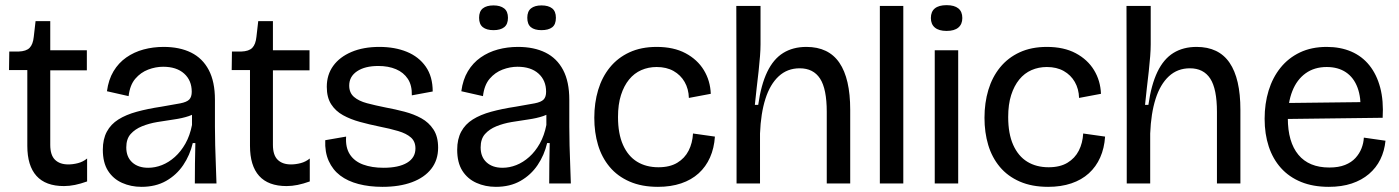

<svg xmlns="http://www.w3.org/2000/svg" viewBox="-20 -712 5427 745"><path d="M228 10Q157 10 121.5 -29.5Q86 -69 86 -146V-440H15L16 -512H52Q82 -513 95 -526.5Q108 -540 111 -569L118 -630H175V-517H317V-439H175V-150Q175 -110 193.5 -92Q212 -74 245 -74Q263 -74 282.5 -79Q302 -84 318 -97V-8Q293 1 271 5.5Q249 10 228 10Z M529 13Q488 13 453.5 -2.5Q419 -18 399 -49.5Q379 -81 379 -131Q379 -172 394.5 -201Q410 -230 439.5 -248.5Q469 -267 511 -278.5Q553 -290 606 -298Q654 -306 679.5 -311Q705 -316 714.5 -326Q724 -336 724 -356Q724 -400 694.5 -426.5Q665 -453 613 -453Q584 -453 555 -442Q526 -431 505 -406.5Q484 -382 479 -339L395 -358Q401 -403 420.5 -435.5Q440 -468 470 -489Q500 -510 537 -520Q574 -530 615 -530Q677 -530 721.5 -508Q766 -486 790 -440.5Q814 -395 814 -325V-220Q814 -185 815 -147.5Q816 -110 817.5 -72.5Q819 -35 820 0H736Q736 -39 736.5 -77.5Q737 -116 738 -157H728Q717 -110 691 -71.5Q665 -33 624.5 -10Q584 13 529 13ZM555 -61Q582 -61 608.5 -71.5Q635 -82 658.5 -103Q682 -124 699.5 -155Q717 -186 725 -227V-283L752 -286Q738 -270 712.5 -261.5Q687 -253 655 -248.5Q623 -244 590.5 -238.5Q558 -233 531 -222Q504 -211 487 -192Q470 -173 470 -140Q470 -103 493 -82Q516 -61 555 -61Z M1092 10Q1021 10 985.5 -29.5Q950 -69 950 -146V-440H879L880 -512H916Q946 -513 959 -526.5Q972 -540 975 -569L982 -630H1039V-517H1181V-439H1039V-150Q1039 -110 1057.5 -92Q1076 -74 1109 -74Q1127 -74 1146.5 -79Q1166 -84 1182 -97V-8Q1157 1 1135 5.5Q1113 10 1092 10Z M1464 13Q1413 13 1371 2Q1329 -9 1300 -31Q1271 -53 1255.5 -87.5Q1240 -122 1242 -168L1323 -182Q1320 -140 1337.5 -113Q1355 -86 1389 -73.5Q1423 -61 1468 -61Q1527 -61 1559.5 -80.5Q1592 -100 1592 -136Q1592 -163 1574.5 -178.5Q1557 -194 1525 -203.5Q1493 -213 1452 -221Q1413 -229 1376.5 -239Q1340 -249 1311 -265Q1282 -281 1265 -307.5Q1248 -334 1248 -375Q1248 -422 1273 -456.5Q1298 -491 1344 -510.5Q1390 -530 1452 -530Q1512 -530 1558.5 -511Q1605 -492 1632 -453.5Q1659 -415 1659 -357L1578 -342Q1579 -381 1562.5 -406Q1546 -431 1516.5 -443.5Q1487 -456 1448 -456Q1396 -456 1365.5 -435.5Q1335 -415 1335 -380Q1335 -352 1353.5 -336Q1372 -320 1404 -311.5Q1436 -303 1476 -295Q1514 -288 1550 -278.5Q1586 -269 1615 -253Q1644 -237 1662 -209.5Q1680 -182 1680 -139Q1680 -91 1653.5 -57Q1627 -23 1578.5 -5Q1530 13 1464 13Z M1904 13Q1863 13 1828.5 -2.5Q1794 -18 1774 -49.5Q1754 -81 1754 -131Q1754 -172 1769.5 -201Q1785 -230 1814.5 -248.5Q1844 -267 1886 -278.5Q1928 -290 1981 -298Q2029 -306 2054.5 -311Q2080 -316 2089.5 -326Q2099 -336 2099 -356Q2099 -400 2069.5 -426.5Q2040 -453 1988 -453Q1959 -453 1930 -442Q1901 -431 1880 -406.5Q1859 -382 1854 -339L1770 -358Q1776 -403 1795.5 -435.5Q1815 -468 1845 -489Q1875 -510 1912 -520Q1949 -530 1990 -530Q2052 -530 2096.5 -508Q2141 -486 2165 -440.5Q2189 -395 2189 -325V-220Q2189 -185 2190 -147.5Q2191 -110 2192.5 -72.5Q2194 -35 2195 0H2111Q2111 -39 2111.5 -77.5Q2112 -116 2113 -157H2103Q2092 -110 2066 -71.5Q2040 -33 1999.5 -10Q1959 13 1904 13ZM1930 -61Q1957 -61 1983.5 -71.5Q2010 -82 2033.5 -103Q2057 -124 2074.5 -155Q2092 -186 2100 -227V-283L2127 -286Q2113 -270 2087.5 -261.5Q2062 -253 2030 -248.5Q1998 -244 1965.5 -238.5Q1933 -233 1906 -222Q1879 -211 1862 -192Q1845 -173 1845 -140Q1845 -103 1868 -82Q1891 -61 1930 -61ZM2081 -595Q2054 -595 2040 -606.5Q2026 -618 2026 -643Q2026 -668 2040.5 -679.5Q2055 -691 2081 -691Q2108 -691 2122.5 -679.5Q2137 -668 2137 -643Q2137 -617 2122.5 -606Q2108 -595 2081 -595ZM1895 -595Q1868 -595 1853.5 -606.5Q1839 -618 1839 -643Q1839 -668 1853.5 -679.5Q1868 -691 1895 -691Q1921 -691 1936 -679.5Q1951 -668 1951 -643Q1951 -618 1936.5 -606.5Q1922 -595 1895 -595Z M2533 13Q2470 13 2423 -7.5Q2376 -28 2345.5 -64.5Q2315 -101 2300.5 -149.5Q2286 -198 2286 -255Q2286 -313 2301 -363Q2316 -413 2346.5 -450.5Q2377 -488 2422.5 -509Q2468 -530 2528 -530Q2594 -530 2640 -505.5Q2686 -481 2711 -440Q2736 -399 2738 -348L2653 -332Q2652 -367 2636.5 -394Q2621 -421 2593.5 -436.5Q2566 -452 2528 -452Q2496 -452 2468.5 -440Q2441 -428 2421 -403.5Q2401 -379 2389.5 -343Q2378 -307 2378 -258Q2378 -193 2397.5 -149.5Q2417 -106 2452 -84.5Q2487 -63 2535 -63Q2579 -63 2608 -80.5Q2637 -98 2652 -127.5Q2667 -157 2669 -194L2754 -182Q2751 -137 2735 -101Q2719 -65 2691 -39.5Q2663 -14 2623 -0.5Q2583 13 2533 13Z M2838 0V-264L2837 -689H2931V-540Q2931 -521 2929 -494Q2927 -467 2923.5 -435.5Q2920 -404 2916 -370.5Q2912 -337 2909 -305H2922Q2933 -383 2957 -433Q2981 -483 3019 -506.5Q3057 -530 3109 -530Q3195 -530 3237 -468.5Q3279 -407 3279 -286V0H3188V-278Q3188 -367 3162 -407Q3136 -447 3083 -447Q3035 -447 3001.5 -416Q2968 -385 2950 -328.5Q2932 -272 2929 -194V0Z M3394 0V-689H3485V0Z M3607 0V-517H3698V0ZM3653 -592Q3623 -592 3607.5 -605Q3592 -618 3592 -642Q3592 -667 3607.5 -679.5Q3623 -692 3653 -692Q3683 -692 3698.5 -679.5Q3714 -667 3714 -642Q3714 -618 3698.5 -605Q3683 -592 3653 -592Z M4047 13Q3984 13 3937 -7.5Q3890 -28 3859.5 -64.5Q3829 -101 3814.5 -149.5Q3800 -198 3800 -255Q3800 -313 3815 -363Q3830 -413 3860.5 -450.5Q3891 -488 3936.5 -509Q3982 -530 4042 -530Q4108 -530 4154 -505.5Q4200 -481 4225 -440Q4250 -399 4252 -348L4167 -332Q4166 -367 4150.5 -394Q4135 -421 4107.5 -436.5Q4080 -452 4042 -452Q4010 -452 3982.5 -440Q3955 -428 3935 -403.5Q3915 -379 3903.5 -343Q3892 -307 3892 -258Q3892 -193 3911.5 -149.5Q3931 -106 3966 -84.5Q4001 -63 4049 -63Q4093 -63 4122 -80.5Q4151 -98 4166 -127.5Q4181 -157 4183 -194L4268 -182Q4265 -137 4249 -101Q4233 -65 4205 -39.5Q4177 -14 4137 -0.5Q4097 13 4047 13Z M4352 0V-264L4351 -689H4445V-540Q4445 -521 4443 -494Q4441 -467 4437.5 -435.5Q4434 -404 4430 -370.5Q4426 -337 4423 -305H4436Q4447 -383 4471 -433Q4495 -483 4533 -506.5Q4571 -530 4623 -530Q4709 -530 4751 -468.5Q4793 -407 4793 -286V0H4702V-278Q4702 -367 4676 -407Q4650 -447 4597 -447Q4549 -447 4515.5 -416Q4482 -385 4464 -328.5Q4446 -272 4443 -194V0Z M5136 13Q5075 13 5028.5 -6Q4982 -25 4950.5 -60Q4919 -95 4903 -143.5Q4887 -192 4887 -251Q4887 -310 4902.5 -360.5Q4918 -411 4948.5 -449Q4979 -487 5024 -508.5Q5069 -530 5128 -530Q5181 -530 5223 -512Q5265 -494 5293.5 -458.5Q5322 -423 5335.5 -372Q5349 -321 5345 -255L4944 -250V-312L5284 -316L5259 -278Q5262 -333 5247.5 -372Q5233 -411 5202.5 -431.5Q5172 -452 5128 -452Q5080 -452 5046 -427.5Q5012 -403 4994.5 -358.5Q4977 -314 4977 -254Q4977 -161 5018 -111.5Q5059 -62 5138 -62Q5174 -62 5199 -72Q5224 -82 5239.5 -99Q5255 -116 5263 -136.5Q5271 -157 5272 -178L5356 -166Q5352 -126 5336 -93.5Q5320 -61 5292 -37Q5264 -13 5225 0Q5186 13 5136 13Z"/></svg>

Font: Bricolage Grotesque 60pt
Style: Regular
Weight: 400
Version: Version 1.001;gftools[0.9.33.dev8+g029e19f]